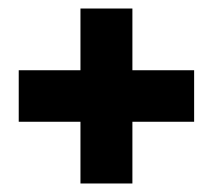

<svg xmlns="http://www.w3.org/2000/svg" viewBox="-20 -419 500 451"><path d="M436 -254H291V-399H169V-254H24V-133H169V12H291V-133H436Z"/></svg>

Font: FilmFarsi_V5 Display
Style: Regular
Weight: 400
Designer: Borna Izadpanah
Foundry: Borna Izadpanah
Version: Version 1.000;PS 001.000;hotconv 1.0.88;makeotf.lib2.5.64775